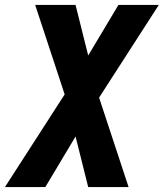

<svg xmlns="http://www.w3.org/2000/svg" viewBox="-26 -755 661 775"><path d="M-6 0 235 -374 116 -735H279L330 -531L452 -735H615L374 -361L493 0H330L279 -204L157 0Z"/></svg>

Font: Iosevka SS04 Heavy Extended
Style: Italic
Weight: 900
Width: 7
Italic angle: -9°
Monospace: yes
Designer: Belleve Invis
Foundry: Belleve Invis
Version: Version 19.0.0; ttfautohint (v1.8.4)